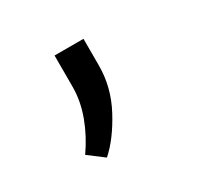

<svg xmlns="http://www.w3.org/2000/svg" viewBox="-68 -172 409 396"><g transform="rotate(-30 136.5 26.0)"><path d="M86.9 144 50.8 116.7Q72.8 85.4 85.7 50.8Q98.6 16.1 98.6 -18.1V-92.3H167.5V-28.8Q167.5 22.9 142.1 70.3Q116.7 117.7 86.9 144Z"/></g></svg>

Font: Vazir Light FD-UI
Style: Light-FD-UI
Weight: 300
Designer: Saber Rastikerdar
Foundry: Saber Rastikerdar
Version: Version 30.1.0